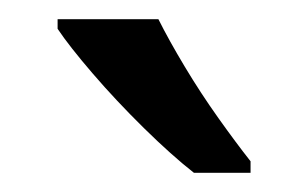

<svg xmlns="http://www.w3.org/2000/svg" viewBox="-20 -786 321 200"><path d="M145 -766Q156 -744 172.5 -716.5Q189 -689 207.5 -663Q226 -637 241 -618V-606H182Q159 -624 130 -652.5Q101 -681 76.5 -709.5Q52 -738 40 -756V-766Z"/></svg>

Font: Noto Sans Gunjala Gondi Semibold
Style: Regular
Weight: 600
Designer: Ek Type
Foundry: Ek Type
Version: Version 1.004; ttfautohint (v1.8.4.7-5d5b)